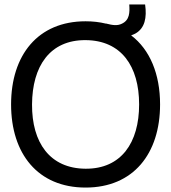

<svg xmlns="http://www.w3.org/2000/svg" viewBox="-20 -831 772 866"><path d="M366 15C581.5 15 702 -138 702 -360C702 -496.5 656.5 -607 571.5 -671.5C579 -674 585.5 -677 592 -680.5C633 -704.5 643 -750.5 634.5 -811H563C565.5 -775 565 -740.5 529.5 -724C510 -714.5 490 -716.5 457.5 -725V-724.5C429 -731.5 398.5 -735 366 -735C150.5 -735 30 -582 30 -360C30 -138 150.5 15 366 15ZM124.5 -360C125.5 -532.5 205 -651 366 -650C527 -649 607.5 -532.5 607.5 -360C607.5 -187.5 527 -69 366 -70C205 -71 123.5 -187.5 124.5 -360Z"/></svg>

Font: Eudonet Medium
Style: Regular
Weight: 500
Designer: Mikhail Sharanda
Foundry: Mikhail Sharanda
Version: Version 4.503;Glyphs 3.1.2 (3151)